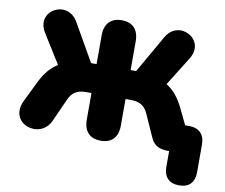

<svg xmlns="http://www.w3.org/2000/svg" viewBox="-93 -832 1332 1138"><g transform="rotate(10 573.0 -263.0)"><path d="M1054 190C1114 190 1146 156 1146 95V-72C1146 -133 1112 -167 1051 -167H1028L982 -262C953 -322 920 -362 877 -388L985 -561C1064 -687 885 -781 816 -660L686 -433H653V-606C653 -676 617 -715 551 -715C485 -715 448 -676 448 -606V-433H415L285 -660C215 -781 37 -687 116 -561L224 -388C181 -362 148 -322 119 -262L61 -143C-10 3 193 70 250 -57L312 -195C333 -241 363 -259 418 -259H448V-99C448 -29 484 10 551 10C617 10 653 -29 653 -99V-259H683C738 -259 768 -241 789 -195L851 -57C872 -10 913 0 952 0H961V95C961 156 994 190 1054 190Z"/></g></svg>

Font: SN Pro Black
Style: Regular
Weight: 900
Designer: Tobias Whetton
Foundry: Supernotes
Version: Version 1.001;Glyphs 3.2 (3249)